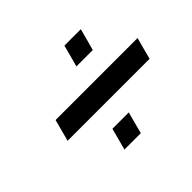

<svg xmlns="http://www.w3.org/2000/svg" viewBox="-138 -955 1035 1035"><g transform="rotate(-45 379.5 -437.5)"><path d="M283.7 -125H408.7Q414.1 -145.5 425 -187.3Q436 -229 441.9 -250H316.9Q311.5 -229 300.5 -187.3Q289.6 -145.5 283.7 -125ZM100.6 -375H725.6Q731 -395.5 741.9 -437.3Q752.9 -479 758.8 -500H133.8Q128.4 -479 117.2 -437.5Q106 -396 100.6 -375ZM417.5 -625H542.5Q548.3 -645.5 559.6 -687.5Q570.8 -729.5 576.2 -750H451.2Q445.8 -729.5 434.6 -687.7Q423.3 -646 417.5 -625Z"/></g></svg>

Font: Faithful 32x
Style: Oblique
Weight: 400
Foundry: Faithful Resource Pack
Version: Version 1.0; January 27, 2023